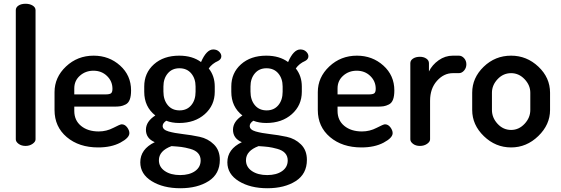

<svg xmlns="http://www.w3.org/2000/svg" viewBox="-20 -776 2982 1021"><path d="M64 -35V-722Q64 -737 78.5 -746.5Q93 -756 116 -756Q138 -756 153.5 -746.5Q169 -737 169 -722V-35Q169 -22 153 -11Q137 0 116 0Q94 0 79 -11Q64 -22 64 -35Z M270 -191V-286Q270 -365 331 -422.5Q392 -480 478 -480Q560 -480 618.5 -427.5Q677 -375 677 -295Q677 -265 670 -246.5Q663 -228 648 -220.5Q633 -213 620 -211Q607 -209 586 -209H375V-186Q375 -136 411 -106.5Q447 -77 505 -77Q546 -77 582.5 -96Q619 -115 627 -115Q644 -115 656 -99Q668 -83 668 -68Q668 -43 620 -17.5Q572 8 502 8Q400 8 335 -47Q270 -102 270 -191ZM375 -274H541Q563 -274 570.5 -280Q578 -286 578 -304Q578 -344 549 -372Q520 -400 477 -400Q435 -400 405 -373.5Q375 -347 375 -306Z M726 87Q726 17 803 -20Q756 -40 756 -86Q756 -130 806 -162Q747 -208 747 -288V-316Q747 -388 798.5 -434Q850 -480 933 -480Q1003 -480 1049 -446Q1078 -513 1114 -513Q1133 -513 1145 -501.5Q1157 -490 1157 -477Q1157 -461 1140 -452Q1108 -438 1090 -412Q1122 -372 1122 -316V-288Q1122 -216 1069 -169Q1016 -122 933 -122Q894 -122 864 -134Q845 -121 845 -106Q845 -86 876.5 -77Q908 -68 952.5 -63Q997 -58 1041.5 -48.5Q1086 -39 1117.5 -8Q1149 23 1149 74Q1149 149 1089.5 187Q1030 225 939 225Q848 225 787 187.5Q726 150 726 87ZM825 76Q825 112 856.5 133.5Q888 155 938 155Q987 155 1017 134Q1047 113 1047 77Q1047 54 1033 38.5Q1019 23 991.5 15.5Q964 8 944.5 5.5Q925 3 892 1Q825 26 825 76ZM849 -289Q849 -245 872 -217Q895 -189 935 -189Q974 -189 997 -216.5Q1020 -244 1020 -288V-316Q1020 -358 997 -385.5Q974 -413 934 -413Q895 -413 872 -385.5Q849 -358 849 -316Z M1189 87Q1189 17 1266 -20Q1219 -40 1219 -86Q1219 -130 1269 -162Q1210 -208 1210 -288V-316Q1210 -388 1261.5 -434Q1313 -480 1396 -480Q1466 -480 1512 -446Q1541 -513 1577 -513Q1596 -513 1608 -501.5Q1620 -490 1620 -477Q1620 -461 1603 -452Q1571 -438 1553 -412Q1585 -372 1585 -316V-288Q1585 -216 1532 -169Q1479 -122 1396 -122Q1357 -122 1327 -134Q1308 -121 1308 -106Q1308 -86 1339.5 -77Q1371 -68 1415.5 -63Q1460 -58 1504.5 -48.5Q1549 -39 1580.5 -8Q1612 23 1612 74Q1612 149 1552.5 187Q1493 225 1402 225Q1311 225 1250 187.5Q1189 150 1189 87ZM1288 76Q1288 112 1319.5 133.5Q1351 155 1401 155Q1450 155 1480 134Q1510 113 1510 77Q1510 54 1496 38.5Q1482 23 1454.5 15.5Q1427 8 1407.5 5.5Q1388 3 1355 1Q1288 26 1288 76ZM1312 -289Q1312 -245 1335 -217Q1358 -189 1398 -189Q1437 -189 1460 -216.5Q1483 -244 1483 -288V-316Q1483 -358 1460 -385.5Q1437 -413 1397 -413Q1358 -413 1335 -385.5Q1312 -358 1312 -316Z M1670 -191V-286Q1670 -365 1731 -422.5Q1792 -480 1878 -480Q1960 -480 2018.5 -427.5Q2077 -375 2077 -295Q2077 -265 2070 -246.5Q2063 -228 2048 -220.5Q2033 -213 2020 -211Q2007 -209 1986 -209H1775V-186Q1775 -136 1811 -106.5Q1847 -77 1905 -77Q1946 -77 1982.5 -96Q2019 -115 2027 -115Q2044 -115 2056 -99Q2068 -83 2068 -68Q2068 -43 2020 -17.5Q1972 8 1902 8Q1800 8 1735 -47Q1670 -102 1670 -191ZM1775 -274H1941Q1963 -274 1970.5 -280Q1978 -286 1978 -304Q1978 -344 1949 -372Q1920 -400 1877 -400Q1835 -400 1805 -373.5Q1775 -347 1775 -306Z M2162 -35V-440Q2162 -455 2176.5 -464.5Q2191 -474 2213 -474Q2233 -474 2247 -464.5Q2261 -455 2261 -440V-396Q2278 -431 2312.5 -455.5Q2347 -480 2388 -480H2420Q2436 -480 2448 -466.5Q2460 -453 2460 -434Q2460 -415 2448 -401Q2436 -387 2420 -387H2388Q2340 -387 2303.5 -346Q2267 -305 2267 -240V-35Q2267 -22 2251 -11Q2235 0 2213 0Q2191 0 2176.5 -11Q2162 -22 2162 -35Z M2491 -191V-283Q2491 -362 2552 -421Q2613 -480 2698 -480Q2781 -480 2843 -421.5Q2905 -363 2905 -283V-191Q2905 -113 2842.5 -52.5Q2780 8 2698 8Q2615 8 2553 -52Q2491 -112 2491 -191ZM2596 -191Q2596 -150 2626 -117.5Q2656 -85 2698 -85Q2739 -85 2769.5 -117.5Q2800 -150 2800 -191V-283Q2800 -323 2769.5 -355Q2739 -387 2698 -387Q2656 -387 2626 -355Q2596 -323 2596 -283Z"/></svg>

Font: TerminalDosisSemiBold
Style: Bold
Weight: 600
Designer: EdgarTolentino, PabloImpallari, IginoMarini
Foundry: EdgarTolentino, PabloImpallari, IginoMarini
Version: Version 1.006